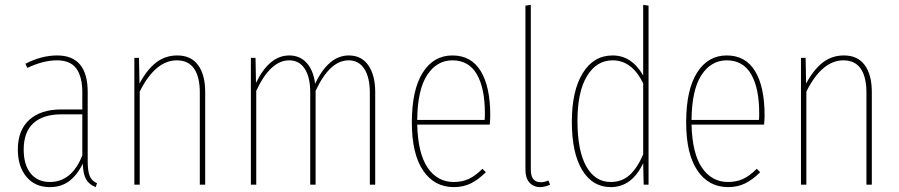

<svg xmlns="http://www.w3.org/2000/svg" viewBox="-20 -756 3680 786"><path d="M377 -6 372 10Q345 0 332.5 -22Q320 -44 319 -86Q295 -38 262.5 -14Q230 10 184 10Q123 10 88 -32.5Q53 -75 53 -144Q53 -223 100 -265.5Q147 -308 231 -308H317V-377Q317 -442 292.5 -475.5Q268 -509 213 -509Q157 -509 92 -478L84 -495Q150 -529 214 -529Q339 -529 339 -379V-96Q339 -55 347.5 -35Q356 -15 377 -6ZM317 -120V-288H233Q156 -288 116.5 -251.5Q77 -215 77 -144Q77 -81 105.5 -46Q134 -11 184 -11Q274 -11 317 -120Z M820 -379V0H798V-377Q798 -441 774.5 -475Q751 -509 704 -509Q616 -509 552 -381V0H530V-519H549L551 -414Q581 -470 618.5 -499.5Q656 -529 706 -529Q762 -529 791 -489.5Q820 -450 820 -379Z M1516 -379V0H1494V-377Q1494 -439 1471.5 -474Q1449 -509 1407 -509Q1330 -509 1272 -384V0H1250V-378Q1250 -440 1227.5 -474.5Q1205 -509 1164 -509Q1087 -509 1029 -384V0H1007V-519H1026L1028 -417Q1083 -529 1164 -529Q1208 -529 1235.5 -498.5Q1263 -468 1270 -413Q1325 -529 1408 -529Q1460 -529 1488 -488.5Q1516 -448 1516 -379Z M1985 -246H1688Q1691 -127 1731 -69Q1771 -11 1837 -11Q1873 -11 1900 -24Q1927 -37 1955 -65L1969 -51Q1939 -21 1908 -5.5Q1877 10 1838 10Q1758 10 1712 -58Q1666 -126 1666 -255Q1666 -388 1710.5 -458.5Q1755 -529 1832 -529Q1909 -529 1948 -465Q1987 -401 1987 -284Q1987 -268 1985 -246ZM1965 -292Q1965 -395 1932 -452Q1899 -509 1832 -509Q1768 -509 1728.5 -448.5Q1689 -388 1688 -265H1964Q1965 -273 1965 -292Z M2131 -61V-733L2153 -736V-61Q2153 -10 2194 -10Q2208 -10 2225 -17L2232 0Q2210 10 2192 10Q2164 10 2147.5 -8.5Q2131 -27 2131 -61Z M2635 -733V0H2615L2613 -88Q2567 10 2480 10Q2406 10 2363.5 -59.5Q2321 -129 2321 -258Q2321 -384 2365.5 -456.5Q2410 -529 2488 -529Q2566 -529 2613 -447V-736ZM2613 -124V-415Q2567 -509 2488 -509Q2422 -509 2383 -444.5Q2344 -380 2344 -262Q2344 -139 2380 -75Q2416 -11 2480 -11Q2526 -11 2557.5 -39.5Q2589 -68 2613 -124Z M3108 -246H2811Q2814 -127 2854 -69Q2894 -11 2960 -11Q2996 -11 3023 -24Q3050 -37 3078 -65L3092 -51Q3062 -21 3031 -5.5Q3000 10 2961 10Q2881 10 2835 -58Q2789 -126 2789 -255Q2789 -388 2833.5 -458.5Q2878 -529 2955 -529Q3032 -529 3071 -465Q3110 -401 3110 -284Q3110 -268 3108 -246ZM3088 -292Q3088 -395 3055 -452Q3022 -509 2955 -509Q2891 -509 2851.5 -448.5Q2812 -388 2811 -265H3087Q3088 -273 3088 -292Z M3549 -379V0H3527V-377Q3527 -441 3503.5 -475Q3480 -509 3433 -509Q3345 -509 3281 -381V0H3259V-519H3278L3280 -414Q3310 -470 3347.5 -499.5Q3385 -529 3435 -529Q3491 -529 3520 -489.5Q3549 -450 3549 -379Z"/></svg>

Font: Fira Sans Extra Condensed Thin
Style: Regular
Weight: 250
Width: 1
Designer: Carrois Corporate & Edenspiekermann AG
Foundry: Carrois Corporate GbR & Edenspiekermann AG
Version: Version 4.203